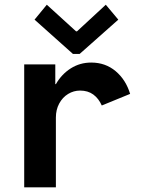

<svg xmlns="http://www.w3.org/2000/svg" viewBox="-20 -797 602 817"><path d="M533.7 -397.5 413.1 -348.1Q399.9 -377.9 377 -394.8Q354 -411.6 320.8 -411.6Q293.5 -411.6 269.8 -397.2Q246.1 -382.8 231.9 -356.4Q217.8 -330.1 217.8 -296.9V0H83V-522.9H215.3V-439H217.8Q242.2 -481.4 281.2 -506.1Q320.3 -530.8 368.2 -530.8Q428.7 -530.8 472.2 -494.1Q515.6 -457.5 533.7 -397.5ZM127 -713.4 179.2 -776.9 303.7 -663.6H307.6L430.2 -776.9L483.4 -713.4L318.8 -567.4H290.5Z"/></svg>

Font: Reddit Mono
Style: Bold
Weight: 700
Designer: Stephen Hutchings
Foundry: Reddit
Version: Version 1.009